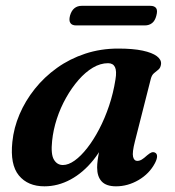

<svg xmlns="http://www.w3.org/2000/svg" viewBox="-20 -644 616 676"><path d="M455 -146Q445 -107 448.5 -92.2Q452 -77.5 463 -77.5Q471 -77.5 478.8 -82Q486.5 -86.5 498.5 -97.5Q508 -105.5 514 -107.5Q520 -109.5 526 -106.5Q533 -103 533 -93.5Q533 -84 525.5 -69.5Q506 -32.5 468 -10.2Q430 12 388.5 12Q354 12 338 -5.2Q322 -22.5 322 -54Q322 -65.5 323.8 -79.2Q325.5 -93 329.2 -111.5Q333 -130 340 -155Q347 -180 357.5 -214.5L368 -190Q345.5 -126.5 309.2 -81.2Q273 -36 228.5 -12Q184 12 136.5 12Q78 12 46.5 -26.2Q15 -64.5 23.5 -144.5Q28.5 -194 48.8 -241.5Q69 -289 102.5 -331Q136 -373 180.8 -405Q225.5 -437 280 -455Q334.5 -473 396 -473Q448 -473 482 -465.8Q516 -458.5 532.2 -446.2Q548.5 -434 547 -418.5Q545.5 -405.5 538 -399.2Q530.5 -393 522.5 -386.5Q514.5 -380 511 -366.5ZM163.5 -148Q158.5 -101 169.8 -82Q181 -63 201.5 -63Q221 -63 243 -78.8Q265 -94.5 287.2 -123Q309.5 -151.5 329.2 -189.2Q349 -227 364 -271.5Q379 -316 386.5 -364Q391.5 -394 384.8 -407.8Q378 -421.5 360.5 -421.5Q333.5 -421.5 307 -405.8Q280.5 -390 256.5 -362.5Q232.5 -335 212.8 -300Q193 -265 180.2 -226Q167.5 -187 163.5 -148ZM226.5 -589Q231.5 -606.5 242 -615Q252.5 -623.5 267.5 -623.5H509Q524 -623.5 529.8 -615.2Q535.5 -607 530.5 -589Q526 -571 515.5 -562.8Q505 -554.5 490 -554.5H248Q233.5 -554.5 227.8 -563Q222 -571.5 226.5 -589Z"/></svg>

Font: Fraunces SemiBold
Style: Italic
Weight: 600
Italic angle: -16°
Version: Version 1.000;[b76b70a41]